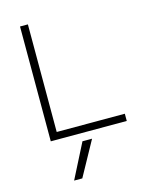

<svg xmlns="http://www.w3.org/2000/svg" viewBox="-143 -820 920 1179"><g transform="rotate(-15 317.0 -230.0)"><path d="M230 270H178L290 50H351ZM102 0V-730H152V-46H585V0Z"/></g></svg>

Font: M PLUS 1 Light
Style: Regular
Weight: 300
Designer: Coji Morishita
Foundry: UNDERFOREST DESIGN
Version: Version 1.001